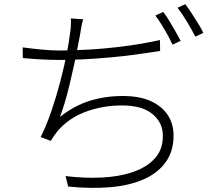

<svg xmlns="http://www.w3.org/2000/svg" viewBox="-20 -855 1040 916"><path d="M377 -763Q372 -747 368 -726.5Q364 -706 362 -690Q357 -666 350 -627.5Q343 -589 333 -543.5Q323 -498 312 -452Q301 -406 289 -365.5Q277 -325 266 -297Q334 -351 408 -374Q482 -397 566 -397Q646 -397 699.5 -372.5Q753 -348 780.5 -306Q808 -264 808 -208Q808 -134 771 -82Q734 -30 666.5 0Q599 30 507 38Q415 46 305 35L293 -15Q382 -4 465.5 -8Q549 -12 614.5 -34.5Q680 -57 718.5 -99Q757 -141 757 -207Q757 -270 707.5 -311Q658 -352 562 -352Q471 -352 389.5 -322Q308 -292 255 -230Q246 -219 238 -207.5Q230 -196 222 -183L174 -201Q202 -257 226 -327.5Q250 -398 268.5 -469.5Q287 -541 298.5 -600Q310 -659 314 -694Q317 -714 318 -731.5Q319 -749 318 -767ZM88 -629Q123 -624 173.5 -619Q224 -614 267 -614Q331 -614 413 -619Q495 -624 581 -635.5Q667 -647 743 -664L744 -612Q688 -603 625.5 -594.5Q563 -586 499.5 -580.5Q436 -575 377 -572Q318 -569 268 -569Q221 -569 176.5 -571.5Q132 -574 89 -578ZM759 -798Q772 -781 787 -756.5Q802 -732 816.5 -706.5Q831 -681 842 -660L803 -642Q794 -662 780 -687.5Q766 -713 750.5 -738Q735 -763 721 -781ZM864 -835Q878 -817 894 -792Q910 -767 925.5 -742.5Q941 -718 950 -698L912 -680Q895 -713 872 -751.5Q849 -790 827 -818Z"/></svg>

Font: Noto Sans SC Thin Light
Style: Regular
Weight: 300
Version: Version 2.004-H2;hotconv 1.0.118;makeotfexe 2.5.65603